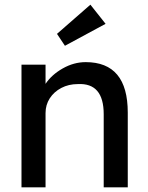

<svg xmlns="http://www.w3.org/2000/svg" viewBox="-20 -802 635 822"><path d="M72 0V-525H175V-443Q201 -482 248.5 -509Q296 -536 347 -536Q527 -536 527 -320V0H424V-313Q424 -448 313 -442Q274 -442 242.5 -425.5Q211 -409 193 -381Q175 -353 175 -318V0ZM258 -606 224 -657 367 -782 432 -700Z"/></svg>

Font: Readex Pro
Style: Regular
Weight: 400
Designer: Bonnie Shaver-Troup, Thomas Jockin
Foundry: Lexend
Version: Version 1.204; ttfautohint (v1.8.4.7-5d5b)